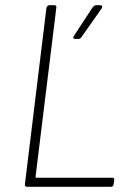

<svg xmlns="http://www.w3.org/2000/svg" viewBox="-20 -720 501 740"><path d="M76 -10 159 -690Q160 -694 163 -697Q166 -700 170 -700H189Q199 -700 197 -690L117 -39Q117 -35 121 -35H412Q422 -35 420 -25L418 -10Q418 -6 415 -3Q412 0 407 0H84Q80 0 77.5 -3Q75 -6 76 -10ZM265 -582 338 -693Q345 -700 351 -700H366Q372 -700 373.5 -696.5Q375 -693 372 -688L294 -577Q289 -570 282 -570H270Q264 -570 262.5 -573.5Q261 -577 265 -582Z"/></svg>

Font: Barlow Semi Condensed ExLight
Style: Italic
Weight: 275
Width: 4
Italic angle: -7°
Designer: Jeremy Tribby
Foundry: Tribby Type
Version: Version 1.408